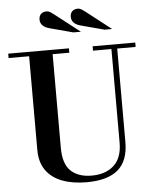

<svg xmlns="http://www.w3.org/2000/svg" viewBox="-63 -1026 863 1090"><g transform="rotate(-5 368.5 -481.0)"><path d="M387 12Q307 12 247.5 -10.5Q188 -33 155.5 -79Q123 -125 123 -195V-729H6V-754H352V-729H257V-196Q257 -103 300 -63Q343 -23 418 -23Q498 -23 545 -66Q592 -109 592 -196V-729H487V-754H730V-729H625V-196Q625 -89 565.5 -38.5Q506 12 387 12ZM563 -842 428 -878Q403 -885 390.5 -898.5Q378 -912 378 -931Q378 -951 389.5 -962.5Q401 -974 422 -974Q433 -974 444 -967Q455 -960 488 -934L606 -842ZM385 -842 250 -878Q225 -885 212.5 -898.5Q200 -912 200 -931Q200 -951 211.5 -962.5Q223 -974 244 -974Q255 -974 266 -967Q277 -960 310 -934L428 -842Z"/></g></svg>

Font: Libre Bodoni
Style: Regular
Weight: 400
Designer: Pablo Impallari, Rodrigo Fuenzalida
Foundry: Impallari Type
Version: Version 2.005;gftools[0.9.23]